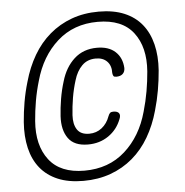

<svg xmlns="http://www.w3.org/2000/svg" viewBox="-48 -787 696 723"><g transform="rotate(-5 300.0 -425.0)"><path d="M239 -110Q183 -110 142.5 -127Q102 -144 76.5 -175.5Q51 -207 40.5 -251.5Q30 -296 34 -350Q37 -388 43.5 -425.5Q50 -463 61 -500Q76 -554 102 -598.5Q128 -643 165 -674.5Q202 -706 248.5 -723Q295 -740 351 -740Q407 -740 447.5 -723Q488 -706 513.5 -674.5Q539 -643 550 -598.5Q561 -554 557 -500Q554 -463 547.5 -425.5Q541 -388 530 -350Q515 -296 489 -251.5Q463 -207 426 -175.5Q389 -144 342 -127Q295 -110 239 -110ZM246 -148Q338 -148 400 -203.5Q462 -259 487 -350Q498 -388 504.5 -425.5Q511 -463 514 -500Q521 -591 478.5 -646.5Q436 -702 344 -702Q253 -702 191 -646.5Q129 -591 104 -500Q93 -463 86.5 -425.5Q80 -388 77 -350Q70 -259 112.5 -203.5Q155 -148 246 -148ZM394 -330Q379 -291 345.5 -268Q312 -245 268 -245Q216 -245 193.5 -276.5Q171 -308 174 -360Q176 -392 181.5 -425Q187 -458 197 -490Q212 -542 246.5 -573.5Q281 -605 333 -605Q377 -605 402 -582Q427 -559 429 -520Q429 -506 420.5 -498Q412 -490 396 -490Q388 -490 385.5 -493.5Q383 -497 382 -505Q383 -533 367.5 -549Q352 -565 325 -565Q293 -565 272.5 -544.5Q252 -524 242 -490Q232 -458 226.5 -425Q221 -392 219 -360Q217 -326 230.5 -305.5Q244 -285 276 -285Q303 -285 323.5 -301Q344 -317 354 -345Q357 -353 361 -356.5Q365 -360 373 -360Q389 -360 394.5 -352Q400 -344 394 -330Z"/></g></svg>

Font: Maple Mono Thin
Style: Italic
Weight: 250
Italic angle: -10°
Monospace: yes
Designer: subframe7536
Version: Version 7.000